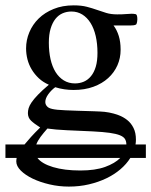

<svg xmlns="http://www.w3.org/2000/svg" viewBox="-31 -480 564 717"><path d="M269 156.7Q324.7 156.7 361.6 143.3Q398.4 129.9 418 109.9H108.9Q125 131.3 167.2 144Q209.5 156.7 269 156.7ZM440.9 59.6Q440.9 47.9 435.8 39.3Q430.7 30.8 416.7 25.1Q402.8 19.5 378.7 16.1Q354.5 12.7 315.9 10.7Q260.7 8.3 218.3 6.3Q175.8 4.4 146 0Q130.9 17.1 120.4 31.2Q109.9 45.4 104.5 59.6ZM333 -282.7Q333 -316.9 326.4 -345.5Q319.8 -374 307.1 -394.3Q294.4 -414.6 276.4 -425.8Q258.3 -437 235.8 -437Q218.3 -437 202.9 -430.4Q187.5 -423.8 176 -409.4Q164.6 -395 158 -373Q151.4 -351.1 151.4 -320.3Q151.4 -287.1 157.7 -259Q164.1 -231 176.5 -210.9Q189 -190.9 207.3 -179.7Q225.6 -168.5 249 -168.5Q266.6 -168.5 282 -175Q297.4 -181.6 308.8 -195.6Q320.3 -209.5 326.7 -231Q333 -252.4 333 -282.7ZM455.6 109.9Q441.4 132.8 418.5 152.3Q395.5 171.9 366 186Q336.4 200.2 301 208.5Q265.6 216.8 226.1 216.8Q189 216.8 153.6 208.5Q118.2 200.2 90.8 187Q63.5 173.8 46.6 157Q29.8 140.1 29.8 123Q29.8 116.7 31.2 109.9H-10.7V59.6H60.5Q70.8 46.9 85 31.2Q99.1 15.6 119.1 -3.9Q96.7 -18.1 85 -29.3Q73.2 -40.5 73.2 -57.6Q73.2 -66.4 75.9 -75.9Q78.6 -85.4 86.9 -97.7Q95.2 -109.9 110.6 -126Q126 -142.1 151.4 -163.6Q129.9 -172.9 114 -187.7Q98.1 -202.6 87.4 -220.5Q76.7 -238.3 71.5 -258.5Q66.4 -278.8 66.4 -299.3Q66.4 -330.6 78.6 -359.6Q90.8 -388.7 113.5 -410.9Q136.2 -433.1 169.2 -446.5Q202.1 -460 244.1 -460Q272.9 -460 293.5 -454.6Q314 -449.2 331.3 -443.1Q348.6 -437 366.2 -431.6Q383.8 -426.3 406.7 -426.3Q428.2 -426.3 439.9 -427.5Q451.7 -428.7 460.9 -428.7Q467.3 -428.7 475.6 -427.2Q481.9 -425.8 481.9 -407.7Q481.9 -405.3 481 -398.7Q480 -392.1 477.5 -388.7Q474.1 -386.2 467 -385.5Q460 -384.8 454.6 -384.8H393.1Q405.8 -367.7 412.6 -345.5Q419.4 -323.2 419.4 -295.4V-293.5Q419.4 -263.2 407.5 -236.1Q395.5 -209 373 -188.5Q350.6 -168 317.9 -156Q285.2 -144 243.7 -144Q226.6 -144 209.5 -146.5Q192.4 -148.9 175.3 -154.3Q160.6 -143.6 149.4 -128.2Q138.2 -112.8 138.2 -99.1Q138.2 -88.9 146 -81.5Q148.9 -78.6 153.1 -76.7Q157.2 -74.7 164.6 -73Q171.9 -71.3 183.6 -70.1Q195.3 -68.8 213.6 -68.1Q231.9 -67.4 258.1 -66.4Q284.2 -65.4 320.3 -64.5Q329.1 -64 344 -63.5Q358.9 -63 376.5 -59.8Q394 -56.6 411.6 -50Q429.2 -43.5 443.8 -32Q458.5 -20.5 467.5 -2.4Q476.6 15.6 476.6 41.5Q476.6 50.3 475.1 59.6H513.7V109.9Z"/></svg>

Font: Doulos SIL Eur
Style: Regular
Weight: 400
Designer: Walt Agee, Victor Gaultney, Peter Martin, Debbi Hosken, Becca Hirsbrunner
Foundry: SIL International
Version: Version 5.000